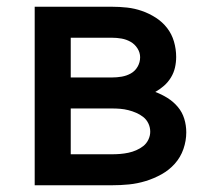

<svg xmlns="http://www.w3.org/2000/svg" viewBox="-20 -550 640 570"><path d="M83 0V-530H312Q335 -530 357.5 -527.5Q380 -525 401.5 -517.5Q423 -510 442.5 -497.5Q462 -485 476 -467Q490 -449 496.5 -426.5Q503 -404 503 -381Q503 -365 499.5 -349.5Q496 -334 487.5 -320Q479 -306 467 -295.5Q455 -285 441 -277Q460 -270 477.5 -259Q495 -248 508 -232.5Q521 -217 527 -197.5Q533 -178 533 -157Q533 -132 524.5 -107.5Q516 -83 499 -64Q482 -45 459.5 -32.5Q437 -20 412.5 -12.5Q388 -5 363 -2.5Q338 0 312 0ZM190 -320H312Q327 -320 341.5 -322.5Q356 -325 368.5 -332Q381 -339 388.5 -352Q396 -365 396 -380Q396 -394 388 -406.5Q380 -419 367.5 -426Q355 -433 341 -435.5Q327 -438 312 -438H190ZM190 -92H312Q325 -92 337 -93Q349 -94 361 -96.5Q373 -99 384.5 -104Q396 -109 405.5 -116.5Q415 -124 420.5 -135.5Q426 -147 426 -159Q426 -172 420.5 -183.5Q415 -195 405.5 -202.5Q396 -210 384.5 -215Q373 -220 361 -223Q349 -226 337 -227Q325 -228 312 -228H190Z"/></svg>

Font: Iosevka Curly SmBdEx
Style: Regular
Weight: 600
Width: 7
Monospace: yes
Designer: Belleve Invis
Foundry: Belleve Invis
Version: Version 11.1.0; ttfautohint (v1.8.3)